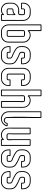

<svg xmlns="http://www.w3.org/2000/svg" viewBox="1616 -2532 927 4199"><g transform="rotate(90 2079.5 -432.5)"><path d="M39.1 -479.5Q40 -507.8 48.8 -532.7Q57.6 -557.6 73 -577.6Q88.4 -597.7 110.4 -612.3Q132.3 -627 159.7 -634.8Q177.7 -640.1 197.8 -639.9Q217.8 -639.6 235.8 -639.6Q254.4 -639.6 274.2 -639.6Q293.9 -639.6 312.5 -635.3Q343.3 -627.9 369.1 -608.6Q395 -589.4 412.1 -563Q424.3 -543.9 430.2 -522.2Q436 -500.5 436 -478V0Q433.6 2.4 430.9 4.9Q428.2 7.3 425.3 9.8H299.3Q296.9 6.8 294.9 3.9Q293 1 290.5 -1.5V-23.4Q271.5 -6.3 249.8 1.2Q228 8.8 198.7 9.8Q186 9.3 173.3 7.6Q160.6 5.9 148.4 2Q130.9 -3.9 114.5 -14.2Q98.1 -24.4 84.7 -38.1Q71.3 -51.8 61 -68.4Q50.8 -85 45.9 -103Q40 -125 39.6 -146.2Q39.1 -167.5 39.1 -189.9Q39.1 -219.2 41 -245.8Q43 -272.5 55.7 -298.8Q64.5 -315.9 76.9 -330.6Q89.4 -345.2 104.7 -356.4Q120.1 -367.7 137.9 -375.2Q155.8 -382.8 174.3 -385.7Q181.6 -386.7 186.8 -387.2Q191.9 -387.7 198.7 -387.7H273.4Q283.2 -387.7 286.9 -391.8Q290.5 -396 290.5 -405.3Q291 -415 290.8 -424.1Q290.5 -433.1 290.5 -442.4Q290.5 -445.8 291 -452.1Q291.5 -458.5 291.5 -465.6Q291.5 -472.7 290.5 -479.5Q289.6 -486.3 286.6 -490.7Q281.2 -494.1 273.4 -494.1H199.2Q189.9 -494.1 186.3 -487.8Q182.6 -481.4 182.1 -472.7Q181.6 -463.9 182.9 -454.8Q184.1 -445.8 184.1 -440.9Q181.6 -438.5 179 -436Q176.3 -433.6 173.3 -431.2H47.9Q45.4 -434.1 43.5 -437Q41.5 -439.9 39.1 -442.4ZM58.6 -450.7H164.6Q164.6 -461.4 164.6 -472.4Q164.6 -483.4 167.2 -492.7Q169.9 -502 177 -507.8Q184.1 -513.7 198.7 -513.7H273.4Q280.8 -513.7 288.6 -511.5Q296.4 -509.3 301.8 -503.4Q306.6 -497.6 308.6 -489.5Q310.5 -481.4 310.8 -472.7Q311 -463.9 310.5 -455.6Q310.1 -447.3 310.1 -440.9Q310.1 -437 310.5 -430.4Q311 -423.8 311 -416Q311 -408.2 310.3 -400.4Q309.6 -392.6 307.1 -387.2Q301.3 -374.5 286.1 -369.9Q271 -365.2 253.7 -364.7Q236.3 -364.3 220.7 -366.2Q205.1 -368.2 198.7 -368.2Q196.3 -368.2 193.6 -368.2Q190.9 -368.2 188 -367.7Q162.6 -365.7 139.9 -354.7Q117.2 -343.8 100.1 -326.4Q83 -309.1 72 -286.4Q61 -263.7 59.1 -238.3Q58.6 -233.4 58.6 -225.6Q58.6 -217.8 58.6 -210Q58.6 -202.1 58.6 -196Q58.6 -189.9 58.6 -188.5Q58.6 -169.4 59.1 -152.6Q59.6 -135.7 62.7 -119.9Q65.9 -104 72.8 -89.1Q79.6 -74.2 92.3 -59.1Q104.5 -44.9 120.6 -33.7Q136.7 -22.5 154.8 -16.1Q163.1 -13.7 171.4 -12.5Q179.7 -11.2 188 -10.3Q189.9 -9.8 194.8 -9.8H198.7Q229 -10.7 250.5 -19.5Q272 -28.3 290.5 -51.3V-57.6Q292.5 -55.7 293.9 -54.7Q297.9 -52.7 302 -51.3Q306.2 -49.8 310.1 -47.9V-9.8H416.5V-240.2Q416.5 -299.3 416.7 -358.2Q417 -417 416.5 -476.1Q416.5 -496.6 411.6 -515.9Q406.7 -535.2 395.5 -552.2Q380.9 -576.2 363.5 -589.6Q346.2 -603 326.4 -609.9Q306.6 -616.7 283.9 -618.4Q261.2 -620.1 235.8 -620.1Q218.8 -620.1 200.9 -620.4Q183.1 -620.6 166 -616.7Q141.1 -610.8 121.6 -597.7Q102.1 -584.5 88.4 -565.9Q74.7 -547.4 67.1 -524.9Q59.6 -502.4 58.6 -478ZM310.1 -299.8V-151.9Q310.1 -143.1 307.1 -135.3Q302.2 -125 293.5 -120.6Q284.7 -116.2 273.4 -116.2Q272 -116.2 260 -115.2Q248 -114.3 233.2 -114Q218.3 -113.8 203.1 -115Q188 -116.2 179.7 -121.1Q171.4 -126 168 -134.8Q164.6 -143.6 163.8 -153.3Q163.1 -163.1 163.8 -173.1Q164.6 -183.1 164.6 -189.9Q164.6 -195.3 164.1 -202.6Q163.6 -210 163.6 -218Q163.6 -226.1 164.8 -233.6Q166 -241.2 169.4 -247.1Q173.3 -254.4 179.9 -257.3Q186.5 -260.3 194.1 -261.5Q201.7 -262.7 209.5 -262.7Q217.3 -262.7 223.6 -263.7Q246.1 -267.6 262.9 -278.6Q279.8 -289.6 293.5 -307.1ZM289.6 -144.5Q294.9 -176.3 293.5 -209.2Q292 -242.2 291 -274.9Q279.8 -264.6 266.8 -257.6Q253.9 -250.5 238.8 -247.1Q235.8 -246.1 227.8 -245.6Q219.7 -245.1 210.9 -243.9Q202.1 -242.7 195.1 -241.2Q188 -239.7 186.5 -237.3Q184.1 -232.9 183.3 -224.9Q182.6 -216.8 182.9 -208.7Q183.1 -200.7 183.6 -194.6Q184.1 -188.5 184.1 -188.5Q184.1 -185.5 183.3 -178.2Q182.6 -170.9 182.6 -162.8Q182.6 -154.8 183.8 -147.7Q185.1 -140.6 189 -138.2Q191.4 -136.7 194.1 -136.2Q196.8 -135.7 199.2 -135.7H273.4Q278.3 -135.7 283.4 -137.2Q288.6 -138.7 289.6 -144.5Z M514.2 -864.7Q516.6 -867.2 518.6 -870.1Q520.5 -873 522.9 -876H648.4Q651.4 -873.5 654.1 -871.1Q656.7 -868.7 659.2 -866.2V-607.9Q678.2 -625 700.9 -631.8Q723.6 -638.7 748.5 -639.6Q782.2 -638.2 811.8 -626Q841.3 -613.8 863.3 -592.5Q885.3 -571.3 898.2 -542.2Q911.1 -513.2 911.1 -478V-151.9Q911.1 -122.6 901.4 -95.9Q891.6 -69.3 872.6 -47.4Q855 -26.9 836.9 -15.4Q818.8 -3.9 799.3 1.7Q779.8 7.3 758.1 8.5Q736.3 9.8 710.9 9.8Q689 9.8 666.7 9.3Q644.5 8.8 623.5 2Q598.6 -6.3 578.6 -21.5Q558.6 -36.6 544.7 -56.6Q530.8 -76.7 522.9 -100.6Q515.1 -124.5 514.2 -150.4ZM533.7 -151.9Q534.7 -128.9 541.3 -107.7Q547.9 -86.4 560.1 -68.6Q572.3 -50.8 589.8 -37.1Q607.4 -23.4 629.9 -16.1Q649.4 -9.8 670.2 -9.8Q690.9 -9.8 710.9 -9.8Q733.9 -9.8 753.9 -10.7Q773.9 -11.7 791.7 -16.8Q809.6 -22 825.7 -32Q841.8 -42 857.9 -60.5Q875 -80.1 883.3 -103.8Q891.6 -127.4 891.6 -153.3Q892.1 -194.8 891.8 -235.1Q891.6 -275.4 891.6 -316.4Q891.6 -356.4 891.8 -396.2Q892.1 -436 891.6 -476.1Q891.6 -506.8 880.6 -532.7Q869.6 -558.6 850.3 -577.6Q831.1 -596.7 804.9 -607.7Q778.8 -618.7 748.5 -620.1Q720.2 -619.1 697.3 -609.4Q674.3 -599.6 657.2 -576.2L639.6 -583.5V-856.4H533.7ZM785.2 -151.9Q783.2 -135.3 774.9 -125.7Q766.6 -116.2 748.5 -116.2H673.8Q665.5 -116.2 657.2 -119.6Q648.9 -123 644.5 -130.4Q641.6 -135.7 640.6 -141.6Q639.6 -147.5 639.6 -153.3V-479.5Q639.6 -492.7 646 -500.2Q652.3 -507.8 662.4 -511.5Q672.4 -515.1 684.8 -516.1Q697.3 -517.1 709.2 -516.4Q721.2 -515.6 731.7 -514.6Q742.2 -513.7 748.5 -513.7Q755.9 -513.7 763.7 -511.5Q771.5 -509.3 776.9 -503.4Q781.2 -498 783.2 -491.5Q785.2 -484.9 785.2 -478ZM765.6 -153.3Q765.6 -234.9 765.9 -314.9Q766.1 -395 765.6 -476.1Q765.6 -480.5 764.9 -483.6Q764.2 -486.8 761.7 -490.7Q756.3 -494.1 748.5 -494.1H674.3Q659.2 -494.1 659.2 -478V-151.9Q659.2 -149.4 659.7 -146.2Q660.2 -143.1 661.6 -140.6Q664.1 -137.2 667.5 -136.5Q670.9 -135.7 674.3 -135.7H748.5Q758.8 -135.7 761.7 -139.9Q764.6 -144 765.6 -153.3Z M1008.8 -478Q1008.8 -460 1008.5 -441.7Q1008.3 -423.3 1010.7 -404.8Q1014.2 -379.4 1025.4 -361.3Q1036.6 -343.3 1053.2 -329.6Q1069.8 -315.9 1089.8 -304.9Q1109.9 -293.9 1130.4 -283.2Q1146.5 -274.4 1163.1 -266.6Q1179.7 -258.8 1196.8 -252Q1205.1 -248.5 1214.6 -245.1Q1224.1 -241.7 1232.7 -236.6Q1241.2 -231.4 1248 -224.6Q1254.9 -217.8 1258.3 -208Q1260.3 -202.1 1260.7 -193.8Q1261.2 -185.5 1261.2 -177Q1261.2 -168.5 1260.7 -161.6Q1260.3 -154.8 1260.3 -151.9Q1260.3 -135.3 1250.2 -125.7Q1240.2 -116.2 1223.6 -116.2H1148.9Q1142.1 -116.2 1135.7 -118.2Q1129.4 -120.1 1124 -125Q1119.1 -129.9 1116.9 -137Q1114.7 -144 1114.3 -151.4Q1113.8 -158.7 1114.3 -166Q1114.7 -173.3 1114.7 -179.2H1008.8Q1008.8 -156.2 1010.5 -136.7Q1012.2 -117.2 1018.3 -99.6Q1024.4 -82 1035.9 -66.7Q1047.4 -51.3 1066.9 -36.6Q1080.6 -26.4 1094.7 -21Q1108.9 -15.6 1123.8 -12.9Q1138.7 -10.3 1154.3 -10Q1169.9 -9.8 1186 -9.8Q1204.6 -9.8 1222.7 -9.8Q1240.7 -9.8 1258.8 -13.7Q1275.9 -17.1 1291.7 -25.9Q1307.6 -34.7 1320.8 -47.1Q1334 -59.6 1344 -74.7Q1354 -89.8 1359.4 -106Q1366.7 -129.4 1366.7 -153.3Q1367.2 -170.4 1367.2 -188.7Q1367.2 -207 1364.7 -224.1Q1359.4 -256.8 1343.5 -276.9Q1327.6 -296.9 1299.8 -314Q1283.7 -323.7 1267.3 -333.3Q1251 -342.8 1233.9 -351.6Q1217.8 -359.9 1202.1 -366.7Q1186.5 -373.5 1169.4 -380.4Q1161.6 -383.3 1153.1 -387Q1144.5 -390.6 1137.2 -395.5Q1129.9 -400.4 1124.3 -407Q1118.7 -413.6 1116.2 -422.9Q1114.7 -428.2 1113.5 -439.9Q1112.3 -451.7 1112.5 -464.4Q1112.8 -477.1 1115.5 -488.5Q1118.2 -500 1124 -504.9Q1134.8 -513.7 1148.9 -513.7H1223.6Q1238.8 -513.7 1246.3 -508.1Q1253.9 -502.4 1257.1 -493.7Q1260.3 -484.9 1260.3 -473.6Q1260.3 -462.4 1260.3 -450.7H1366.7Q1366.7 -474.1 1364.7 -493.9Q1362.8 -513.7 1356.4 -531Q1350.1 -548.3 1338.1 -564Q1326.2 -579.6 1306.6 -594.2Q1293.5 -604.5 1278.8 -609.9Q1264.2 -615.2 1248.8 -617.4Q1233.4 -619.6 1217.8 -619.9Q1202.1 -620.1 1186 -620.1Q1168.9 -620.1 1151.1 -620.4Q1133.3 -620.6 1116.2 -616.7Q1091.3 -610.8 1071.8 -597.7Q1052.2 -584.5 1038.6 -565.9Q1024.9 -547.4 1017.3 -524.9Q1009.8 -502.4 1008.8 -478ZM989.3 -479.5Q990.2 -507.8 999 -532.7Q1007.8 -557.6 1023.2 -577.6Q1038.6 -597.7 1060.5 -612.3Q1082.5 -627 1109.9 -634.8Q1127.9 -640.1 1147.9 -639.9Q1168 -639.6 1186 -639.6Q1203.6 -639.6 1220.9 -639.2Q1238.3 -638.7 1255.1 -635.7Q1272 -632.8 1287.8 -626.7Q1303.7 -620.6 1318.4 -609.9Q1341.8 -592.3 1355.2 -574Q1368.7 -555.7 1375.7 -535.2Q1382.8 -514.6 1384.5 -491.5Q1386.2 -468.3 1386.2 -440.9Q1383.8 -438.5 1381.1 -436Q1378.4 -433.6 1375.5 -431.2H1249.5Q1247.1 -434.1 1245.1 -437Q1243.2 -439.9 1240.7 -442.4Q1240.7 -445.8 1241.2 -452.1Q1241.7 -458.5 1241.7 -465.6Q1241.7 -472.7 1240.7 -479.5Q1239.7 -486.3 1236.8 -490.7Q1231.4 -494.1 1223.6 -494.1H1149.4Q1134.3 -494.1 1134.3 -478V-434.1Q1134.3 -426.8 1138.2 -421.4Q1145 -411.6 1155 -407.2Q1165 -402.8 1175.8 -398.4Q1193.4 -391.6 1209.7 -384.3Q1226.1 -377 1243.2 -368.7Q1266.6 -356.9 1290.5 -344Q1314.5 -331.1 1334.2 -314.5Q1354 -297.9 1367.4 -276.4Q1380.9 -254.9 1384.3 -225.6Q1386.7 -207 1386.5 -188.7Q1386.2 -170.4 1386.2 -151.9Q1386.2 -132.3 1382.1 -113.3Q1377.9 -94.2 1368.2 -77.1Q1351.1 -47.4 1324 -24.7Q1296.9 -2 1262.7 5.4Q1243.7 9.8 1224.6 9.8Q1205.6 9.8 1186 9.8Q1160.6 9.8 1139.4 8.5Q1118.2 7.3 1099.4 1.7Q1080.6 -3.9 1063.2 -14.9Q1045.9 -25.9 1027.8 -45.9Q1014.2 -61 1006.3 -77.9Q998.5 -94.7 994.9 -112.5Q991.2 -130.4 990.2 -149.2Q989.3 -168 989.3 -187.5Q991.7 -189.9 993.7 -192.9Q995.6 -195.8 998 -198.7H1123.5Q1126.5 -196.3 1129.2 -193.8Q1131.8 -191.4 1134.3 -189Q1134.3 -187 1133.5 -180.2Q1132.8 -173.3 1132.8 -165.3Q1132.8 -157.2 1133.8 -149.9Q1134.8 -142.6 1138.2 -139.2Q1140.1 -136.7 1143.6 -136.2Q1147 -135.7 1149.4 -135.7H1223.6Q1233.4 -135.7 1237.1 -139.9Q1240.7 -144 1240.7 -153.3Q1241.7 -173.8 1240.7 -193.8Q1240.7 -200.7 1238.3 -204.6Q1235.4 -210.9 1229.5 -215.3Q1223.6 -219.7 1217 -223.1Q1210.4 -226.6 1203.4 -229Q1196.3 -231.4 1190.4 -233.9Q1172.9 -240.7 1155.5 -248.8Q1138.2 -256.8 1121.1 -266.1Q1098.1 -278.3 1076.4 -290.5Q1054.7 -302.7 1037.1 -318.4Q1019.5 -334 1007.3 -354.2Q995.1 -374.5 991.2 -402.8Q988.8 -420.9 989 -439.7Q989.3 -458.5 989.3 -476.6Z M1464.4 -479.5Q1465.3 -507.8 1474.1 -532.7Q1482.9 -557.6 1498.3 -577.6Q1513.7 -597.7 1535.6 -612.3Q1557.6 -627 1585 -634.8Q1603 -640.1 1623 -639.9Q1643.1 -639.6 1661.1 -639.6Q1678.7 -639.6 1696 -639.2Q1713.4 -638.7 1730.2 -635.7Q1747.1 -632.8 1762.9 -626.7Q1778.8 -620.6 1793.5 -609.9Q1816.9 -592.3 1830.3 -574Q1843.8 -555.7 1850.8 -535.2Q1857.9 -514.6 1859.6 -491.5Q1861.3 -468.3 1861.3 -440.9Q1858.9 -438.5 1856.2 -436Q1853.5 -433.6 1850.6 -431.2H1724.6Q1722.2 -434.1 1720.2 -437Q1718.3 -439.9 1715.8 -442.4Q1715.8 -445.8 1716.3 -452.1Q1716.8 -458.5 1716.8 -465.6Q1716.8 -472.7 1715.8 -479.5Q1714.8 -486.3 1711.9 -490.7Q1706.5 -494.1 1698.7 -494.1H1624.5Q1621.6 -494.1 1617.7 -493.4Q1613.8 -492.7 1611.8 -489.3Q1610.4 -486.8 1609.9 -483.9Q1609.4 -481 1609.4 -478V-151.9Q1609.4 -149.4 1609.9 -146.2Q1610.4 -143.1 1611.8 -140.6Q1614.3 -137.2 1617.7 -136.5Q1621.1 -135.7 1624.5 -135.7H1698.7Q1708.5 -135.7 1712.4 -141.4Q1716.3 -147 1717 -155Q1717.8 -163.1 1716.8 -171.9Q1715.8 -180.7 1715.8 -187.5Q1718.3 -189.9 1720.2 -192.9Q1722.2 -195.8 1724.6 -198.7H1850.6Q1853.5 -196.3 1856.2 -193.8Q1858.9 -191.4 1861.3 -189Q1861.3 -170.9 1860.6 -153.6Q1859.9 -136.2 1856.9 -119.9Q1854 -103.5 1847.9 -87.9Q1841.8 -72.3 1830.6 -57.1Q1813 -33.7 1794.7 -20.5Q1776.4 -7.3 1755.6 -0.5Q1734.9 6.3 1711.4 8.1Q1688 9.8 1661.1 9.8Q1635.7 9.8 1614.5 8.5Q1593.3 7.3 1574.5 1.7Q1555.7 -3.9 1538.3 -14.9Q1521 -25.9 1502.9 -45.9Q1482.9 -68.4 1473.6 -96.2Q1464.4 -124 1464.4 -153.3ZM1483.9 -151.9Q1483.9 -126 1492.2 -102.5Q1500.5 -79.1 1517.6 -59.1Q1532.7 -41.5 1548.8 -31.5Q1564.9 -21.5 1582.8 -16.6Q1600.6 -11.7 1620.1 -10.7Q1639.6 -9.8 1661.1 -9.8Q1681.2 -9.8 1702.4 -9.5Q1723.6 -9.3 1742.7 -15.6Q1759.8 -21.5 1775.1 -31.5Q1790.5 -41.5 1803.2 -54.7Q1815.9 -67.9 1825 -83.7Q1834 -99.6 1837.9 -117.2Q1841.8 -132.8 1841.8 -148.2Q1841.8 -163.6 1841.8 -179.2H1735.4Q1735.4 -172.9 1735.8 -164.8Q1736.3 -156.7 1735.4 -148.7Q1734.4 -140.6 1731.4 -133.3Q1728.5 -126 1721.7 -121.6Q1716.8 -118.7 1710.7 -117.4Q1704.6 -116.2 1698.7 -116.2H1624Q1606.9 -116.2 1598.4 -126.7Q1589.8 -137.2 1589.8 -153.3V-479.5Q1589.8 -483.9 1590.8 -487.8Q1591.8 -491.7 1593.3 -495.6Q1597.2 -505.4 1606 -509.5Q1614.7 -513.7 1624 -513.7H1698.7Q1706.1 -513.7 1713.9 -511.5Q1721.7 -509.3 1727.1 -503.4Q1731.4 -498 1733.4 -491.5Q1735.4 -484.9 1735.6 -477.8Q1735.8 -470.7 1735.6 -463.6Q1735.4 -456.5 1735.4 -450.7H1841.8Q1841.8 -474.1 1839.8 -493.9Q1837.9 -513.7 1831.5 -531Q1825.2 -548.3 1813.2 -564Q1801.3 -579.6 1781.7 -594.2Q1768.6 -604.5 1753.9 -609.9Q1739.3 -615.2 1723.9 -617.4Q1708.5 -619.6 1692.9 -619.9Q1677.2 -620.1 1661.1 -620.1Q1644 -620.1 1626.2 -620.4Q1608.4 -620.6 1591.3 -616.7Q1566.4 -610.8 1546.9 -597.7Q1527.3 -584.5 1513.7 -565.9Q1500 -547.4 1492.4 -524.9Q1484.9 -502.4 1483.9 -478Z M2325.7 9.8H2199.7Q2197.3 6.8 2195.3 3.9Q2193.4 1 2190.9 -1.5V-383.3Q2190.9 -406.7 2191.2 -429.7Q2191.4 -452.6 2190.9 -476.1Q2190.9 -480.5 2190.2 -483.6Q2189.5 -486.8 2187 -490.7Q2181.6 -494.1 2173.8 -494.1H2099.6Q2084.5 -494.1 2084.5 -478V0Q2082 2.4 2079.3 4.9Q2076.7 7.3 2073.7 9.8H1948.2Q1945.8 6.8 1943.8 3.9Q1941.9 1 1939.5 -1.5V-864.7Q1941.9 -867.2 1943.8 -870.1Q1945.8 -873 1948.2 -876H2073.7Q2076.7 -873.5 2079.3 -871.1Q2082 -868.7 2084.5 -866.2V-607.9Q2103.5 -625 2126.2 -631.8Q2148.9 -638.7 2173.8 -639.6Q2189.9 -638.7 2204.8 -636.2Q2219.7 -633.8 2235.4 -627.9Q2247.1 -624 2257.6 -617.2Q2268.1 -610.4 2277.8 -602.1Q2304.7 -578.6 2317.1 -554Q2329.6 -529.3 2334 -502.2Q2338.4 -475.1 2337.4 -445.3Q2336.4 -415.5 2336.4 -381.8V0ZM2210.4 -9.8H2316.9V-383.3Q2316.9 -396 2317.6 -412.4Q2318.4 -428.7 2318.4 -446Q2318.4 -463.4 2317.4 -480.7Q2316.4 -498 2313 -512.7Q2307.1 -537.1 2293.9 -556.6Q2280.8 -576.2 2262 -590.1Q2243.2 -604 2220.5 -611.6Q2197.8 -619.1 2173.8 -620.1Q2145.5 -619.1 2122.6 -609.4Q2099.6 -599.6 2082.5 -576.2L2064.9 -583.5V-856.4H1959V-9.8H2064.9V-383.3Q2064.9 -409.7 2062.7 -436.3Q2060.5 -462.9 2065.9 -488.8Q2069.3 -504.4 2084.2 -510.3Q2099.1 -516.1 2116.9 -516.8Q2134.8 -517.6 2151.1 -515.6Q2167.5 -513.7 2173.8 -513.7Q2182.1 -513.7 2190.7 -511Q2199.2 -508.3 2204.1 -500.5Q2208.5 -493.2 2210.7 -481.9Q2212.9 -470.7 2213.6 -457.8Q2214.4 -444.8 2213.9 -431.9Q2213.4 -418.9 2212.6 -408.2Q2211.9 -397.5 2211.2 -390.1Q2210.4 -382.8 2210.4 -381.8Z M2666 -124.5Q2668.5 -127 2670.4 -129.9Q2672.4 -132.8 2674.8 -135.7H2731.9L2742.2 -122.6Q2735.4 -92.3 2719.5 -67.6Q2703.6 -43 2681.6 -25.9Q2659.7 -8.8 2633.5 0.7Q2607.4 10.3 2579.6 10.5Q2551.8 10.7 2524.2 1.2Q2496.6 -8.3 2472.2 -28.8Q2460 -39.1 2449.7 -52.2Q2439.5 -65.4 2431.6 -79.6Q2422.4 -97.7 2418.5 -117.7Q2414.6 -137.7 2414.6 -157.7V-863.3Q2417 -865.7 2418.9 -868.7Q2420.9 -871.6 2423.3 -874.5H2549.3Q2552.2 -872.1 2554.9 -869.6Q2557.6 -867.2 2560.1 -864.7Q2560.1 -678.7 2559.8 -494.9Q2559.6 -311 2559.6 -125Q2559.6 -107.4 2567.4 -95.7Q2575.2 -84 2587.2 -78.1Q2599.1 -72.3 2612.8 -72.3Q2626.5 -72.3 2638.4 -77.9Q2650.4 -83.5 2658.2 -95Q2666 -106.4 2666 -123.5ZM2684.6 -116.2Q2681.6 -93.3 2666.7 -77.1Q2651.9 -61 2632.1 -54.9Q2612.3 -48.8 2591.3 -54.2Q2570.3 -59.6 2555.7 -79.1Q2549.3 -87.9 2545.2 -97.4Q2541 -106.9 2540 -118.2Q2534.7 -210 2533.9 -302Q2533.2 -394 2534.7 -486.3Q2536.1 -578.6 2538.3 -670.7Q2540.5 -762.7 2540.5 -855H2434.1V-156.2Q2434.1 -139.2 2437.5 -121.8Q2440.9 -104.5 2449.2 -88.9Q2462.4 -64 2483.9 -45.7Q2505.4 -27.3 2531 -17.8Q2556.6 -8.3 2584.7 -8.5Q2612.8 -8.8 2639.2 -21Q2669.9 -35.2 2690.2 -60.1Q2710.4 -85 2720.7 -116.2Z M2781.2 -638.2H2906.7Q2909.7 -635.7 2912.4 -633.3Q2915 -630.9 2917.5 -628.4V-245.6Q2917.5 -232.9 2916.3 -220Q2915 -207 2914.3 -194.1Q2913.6 -181.2 2914.1 -168.5Q2914.6 -155.8 2918 -143.6Q2919.9 -138.2 2923.6 -136.2Q2927.2 -134.3 2932.6 -134.3H3006.8Q3012.2 -134.3 3016.1 -135.5Q3020 -136.7 3022.5 -141.6Q3023.4 -143.6 3023.7 -146.7Q3023.9 -149.9 3023.9 -151.9Q3024.4 -211.9 3024.2 -271.2Q3023.9 -330.6 3023.9 -390.6V-627Q3026.4 -629.4 3028.3 -632.3Q3030.3 -635.3 3032.7 -638.2H3158.7Q3161.6 -635.7 3164.3 -633.3Q3167 -630.9 3169.4 -628.4V1Q3167 3.4 3164.3 5.9Q3161.6 8.3 3158.7 10.7H3032.7Q3030.3 7.8 3028.3 4.9Q3026.4 2 3023.9 -0.5V-22Q3005.4 -4.9 2983.4 2.4Q2961.4 9.8 2932.1 10.7Q2919.4 10.3 2906.7 8.8Q2894 7.3 2881.8 2.9Q2869.1 -1.5 2858.9 -7.1Q2848.6 -12.7 2837.9 -20Q2808.6 -41.5 2794.7 -67.4Q2780.8 -93.3 2775.9 -122.3Q2771 -151.4 2771.7 -182.9Q2772.5 -214.4 2772.5 -247.1V-627ZM2792 -618.7V-245.6Q2792 -233.4 2791.3 -217.3Q2790.5 -201.2 2790.3 -183.8Q2790 -166.5 2791 -149.2Q2792 -131.8 2795.4 -117.2Q2798.3 -102.5 2805.2 -88.6Q2812 -74.7 2821.5 -62.3Q2831.1 -49.8 2843.3 -39.6Q2855.5 -29.3 2869.1 -22.9Q2889.6 -13.7 2911.1 -10.3Q2913.6 -9.8 2917.2 -9.5Q2920.9 -9.3 2924.3 -9.3Q2928.2 -8.8 2932.1 -8.8Q2962.4 -9.8 2983.6 -18.6Q3004.9 -27.3 3023.9 -50.3V-56.6Q3025.9 -54.7 3027.3 -53.7Q3031.2 -51.8 3035.4 -50.3Q3039.6 -48.8 3043.5 -46.9V-8.8H3149.9V-618.7H3043.5V-245.6Q3043.5 -243.7 3044.9 -229.2Q3046.4 -214.8 3046.9 -195.8Q3047.4 -176.8 3045.7 -157.7Q3043.9 -138.7 3037.1 -127.9Q3032.2 -120.1 3023.7 -117.4Q3015.1 -114.7 3006.8 -114.7Q3002.4 -114.7 2993.4 -113.8Q2984.4 -112.8 2973.1 -112.1Q2961.9 -111.3 2949.7 -111.6Q2937.5 -111.8 2927 -114.5Q2916.5 -117.2 2908.7 -123Q2900.9 -128.9 2898.9 -139.6Q2893.6 -166 2895.8 -193.1Q2897.9 -220.2 2897.9 -247.1V-618.7Z M3267.1 -478Q3267.1 -460 3266.8 -441.7Q3266.6 -423.3 3269 -404.8Q3272.5 -379.4 3283.7 -361.3Q3294.9 -343.3 3311.5 -329.6Q3328.1 -315.9 3348.1 -304.9Q3368.2 -293.9 3388.7 -283.2Q3404.8 -274.4 3421.4 -266.6Q3438 -258.8 3455.1 -252Q3463.4 -248.5 3472.9 -245.1Q3482.4 -241.7 3491 -236.6Q3499.5 -231.4 3506.3 -224.6Q3513.2 -217.8 3516.6 -208Q3518.6 -202.1 3519 -193.8Q3519.5 -185.5 3519.5 -177Q3519.5 -168.5 3519 -161.6Q3518.6 -154.8 3518.6 -151.9Q3518.6 -135.3 3508.5 -125.7Q3498.5 -116.2 3481.9 -116.2H3407.2Q3400.4 -116.2 3394 -118.2Q3387.7 -120.1 3382.3 -125Q3377.4 -129.9 3375.2 -137Q3373 -144 3372.6 -151.4Q3372.1 -158.7 3372.6 -166Q3373 -173.3 3373 -179.2H3267.1Q3267.1 -156.2 3268.8 -136.7Q3270.5 -117.2 3276.6 -99.6Q3282.7 -82 3294.2 -66.7Q3305.7 -51.3 3325.2 -36.6Q3338.9 -26.4 3353 -21Q3367.2 -15.6 3382.1 -12.9Q3397 -10.3 3412.6 -10Q3428.2 -9.8 3444.3 -9.8Q3462.9 -9.8 3481 -9.8Q3499 -9.8 3517.1 -13.7Q3534.2 -17.1 3550 -25.9Q3565.9 -34.7 3579.1 -47.1Q3592.3 -59.6 3602.3 -74.7Q3612.3 -89.8 3617.7 -106Q3625 -129.4 3625 -153.3Q3625.5 -170.4 3625.5 -188.7Q3625.5 -207 3623 -224.1Q3617.7 -256.8 3601.8 -276.9Q3585.9 -296.9 3558.1 -314Q3542 -323.7 3525.6 -333.3Q3509.3 -342.8 3492.2 -351.6Q3476.1 -359.9 3460.4 -366.7Q3444.8 -373.5 3427.7 -380.4Q3419.9 -383.3 3411.4 -387Q3402.8 -390.6 3395.5 -395.5Q3388.2 -400.4 3382.6 -407Q3377 -413.6 3374.5 -422.9Q3373 -428.2 3371.8 -439.9Q3370.6 -451.7 3370.8 -464.4Q3371.1 -477.1 3373.8 -488.5Q3376.5 -500 3382.3 -504.9Q3393.1 -513.7 3407.2 -513.7H3481.9Q3497.1 -513.7 3504.6 -508.1Q3512.2 -502.4 3515.4 -493.7Q3518.6 -484.9 3518.6 -473.6Q3518.6 -462.4 3518.6 -450.7H3625Q3625 -474.1 3623 -493.9Q3621.1 -513.7 3614.7 -531Q3608.4 -548.3 3596.4 -564Q3584.5 -579.6 3564.9 -594.2Q3551.8 -604.5 3537.1 -609.9Q3522.5 -615.2 3507.1 -617.4Q3491.7 -619.6 3476.1 -619.9Q3460.4 -620.1 3444.3 -620.1Q3427.2 -620.1 3409.4 -620.4Q3391.6 -620.6 3374.5 -616.7Q3349.6 -610.8 3330.1 -597.7Q3310.5 -584.5 3296.9 -565.9Q3283.2 -547.4 3275.6 -524.9Q3268.1 -502.4 3267.1 -478ZM3247.6 -479.5Q3248.5 -507.8 3257.3 -532.7Q3266.1 -557.6 3281.5 -577.6Q3296.9 -597.7 3318.8 -612.3Q3340.8 -627 3368.2 -634.8Q3386.2 -640.1 3406.2 -639.9Q3426.3 -639.6 3444.3 -639.6Q3461.9 -639.6 3479.2 -639.2Q3496.6 -638.7 3513.4 -635.7Q3530.3 -632.8 3546.1 -626.7Q3562 -620.6 3576.7 -609.9Q3600.1 -592.3 3613.5 -574Q3627 -555.7 3634 -535.2Q3641.1 -514.6 3642.8 -491.5Q3644.5 -468.3 3644.5 -440.9Q3642.1 -438.5 3639.4 -436Q3636.7 -433.6 3633.8 -431.2H3507.8Q3505.4 -434.1 3503.4 -437Q3501.5 -439.9 3499 -442.4Q3499 -445.8 3499.5 -452.1Q3500 -458.5 3500 -465.6Q3500 -472.7 3499 -479.5Q3498 -486.3 3495.1 -490.7Q3489.7 -494.1 3481.9 -494.1H3407.7Q3392.6 -494.1 3392.6 -478V-434.1Q3392.6 -426.8 3396.5 -421.4Q3403.3 -411.6 3413.3 -407.2Q3423.3 -402.8 3434.1 -398.4Q3451.7 -391.6 3468 -384.3Q3484.4 -377 3501.5 -368.7Q3524.9 -356.9 3548.8 -344Q3572.8 -331.1 3592.5 -314.5Q3612.3 -297.9 3625.7 -276.4Q3639.2 -254.9 3642.6 -225.6Q3645 -207 3644.8 -188.7Q3644.5 -170.4 3644.5 -151.9Q3644.5 -132.3 3640.4 -113.3Q3636.2 -94.2 3626.5 -77.1Q3609.4 -47.4 3582.3 -24.7Q3555.2 -2 3521 5.4Q3502 9.8 3482.9 9.8Q3463.9 9.8 3444.3 9.8Q3418.9 9.8 3397.7 8.5Q3376.5 7.3 3357.7 1.7Q3338.9 -3.9 3321.5 -14.9Q3304.2 -25.9 3286.1 -45.9Q3272.5 -61 3264.6 -77.9Q3256.8 -94.7 3253.2 -112.5Q3249.5 -130.4 3248.5 -149.2Q3247.6 -168 3247.6 -187.5Q3250 -189.9 3252 -192.9Q3253.9 -195.8 3256.3 -198.7H3381.8Q3384.8 -196.3 3387.5 -193.8Q3390.1 -191.4 3392.6 -189Q3392.6 -187 3391.8 -180.2Q3391.1 -173.3 3391.1 -165.3Q3391.1 -157.2 3392.1 -149.9Q3393.1 -142.6 3396.5 -139.2Q3398.4 -136.7 3401.9 -136.2Q3405.3 -135.7 3407.7 -135.7H3481.9Q3491.7 -135.7 3495.4 -139.9Q3499 -144 3499 -153.3Q3500 -173.8 3499 -193.8Q3499 -200.7 3496.6 -204.6Q3493.7 -210.9 3487.8 -215.3Q3481.9 -219.7 3475.3 -223.1Q3468.8 -226.6 3461.7 -229Q3454.6 -231.4 3448.7 -233.9Q3431.2 -240.7 3413.8 -248.8Q3396.5 -256.8 3379.4 -266.1Q3356.4 -278.3 3334.7 -290.5Q3313 -302.7 3295.4 -318.4Q3277.8 -334 3265.6 -354.2Q3253.4 -374.5 3249.5 -402.8Q3247.1 -420.9 3247.3 -439.7Q3247.6 -458.5 3247.6 -476.6Z M3742.2 -478Q3742.2 -460 3741.9 -441.7Q3741.7 -423.3 3744.1 -404.8Q3747.6 -379.4 3758.8 -361.3Q3770 -343.3 3786.6 -329.6Q3803.2 -315.9 3823.2 -304.9Q3843.3 -293.9 3863.8 -283.2Q3879.9 -274.4 3896.5 -266.6Q3913.1 -258.8 3930.2 -252Q3938.5 -248.5 3948 -245.1Q3957.5 -241.7 3966.1 -236.6Q3974.6 -231.4 3981.4 -224.6Q3988.3 -217.8 3991.7 -208Q3993.7 -202.1 3994.1 -193.8Q3994.6 -185.5 3994.6 -177Q3994.6 -168.5 3994.1 -161.6Q3993.7 -154.8 3993.7 -151.9Q3993.7 -135.3 3983.6 -125.7Q3973.6 -116.2 3957 -116.2H3882.3Q3875.5 -116.2 3869.1 -118.2Q3862.8 -120.1 3857.4 -125Q3852.5 -129.9 3850.3 -137Q3848.1 -144 3847.7 -151.4Q3847.2 -158.7 3847.7 -166Q3848.1 -173.3 3848.1 -179.2H3742.2Q3742.2 -156.2 3743.9 -136.7Q3745.6 -117.2 3751.7 -99.6Q3757.8 -82 3769.3 -66.7Q3780.8 -51.3 3800.3 -36.6Q3814 -26.4 3828.1 -21Q3842.3 -15.6 3857.2 -12.9Q3872.1 -10.3 3887.7 -10Q3903.3 -9.8 3919.4 -9.8Q3938 -9.8 3956.1 -9.8Q3974.1 -9.8 3992.2 -13.7Q4009.3 -17.1 4025.1 -25.9Q4041 -34.7 4054.2 -47.1Q4067.4 -59.6 4077.4 -74.7Q4087.4 -89.8 4092.8 -106Q4100.1 -129.4 4100.1 -153.3Q4100.6 -170.4 4100.6 -188.7Q4100.6 -207 4098.1 -224.1Q4092.8 -256.8 4076.9 -276.9Q4061 -296.9 4033.2 -314Q4017.1 -323.7 4000.7 -333.3Q3984.4 -342.8 3967.3 -351.6Q3951.2 -359.9 3935.5 -366.7Q3919.9 -373.5 3902.8 -380.4Q3895 -383.3 3886.5 -387Q3877.9 -390.6 3870.6 -395.5Q3863.3 -400.4 3857.7 -407Q3852.1 -413.6 3849.6 -422.9Q3848.1 -428.2 3846.9 -439.9Q3845.7 -451.7 3845.9 -464.4Q3846.2 -477.1 3848.9 -488.5Q3851.6 -500 3857.4 -504.9Q3868.2 -513.7 3882.3 -513.7H3957Q3972.2 -513.7 3979.7 -508.1Q3987.3 -502.4 3990.5 -493.7Q3993.7 -484.9 3993.7 -473.6Q3993.7 -462.4 3993.7 -450.7H4100.1Q4100.1 -474.1 4098.1 -493.9Q4096.2 -513.7 4089.8 -531Q4083.5 -548.3 4071.5 -564Q4059.6 -579.6 4040 -594.2Q4026.9 -604.5 4012.2 -609.9Q3997.6 -615.2 3982.2 -617.4Q3966.8 -619.6 3951.2 -619.9Q3935.5 -620.1 3919.4 -620.1Q3902.3 -620.1 3884.5 -620.4Q3866.7 -620.6 3849.6 -616.7Q3824.7 -610.8 3805.2 -597.7Q3785.6 -584.5 3772 -565.9Q3758.3 -547.4 3750.7 -524.9Q3743.2 -502.4 3742.2 -478ZM3722.7 -479.5Q3723.6 -507.8 3732.4 -532.7Q3741.2 -557.6 3756.6 -577.6Q3772 -597.7 3793.9 -612.3Q3815.9 -627 3843.3 -634.8Q3861.3 -640.1 3881.3 -639.9Q3901.4 -639.6 3919.4 -639.6Q3937 -639.6 3954.3 -639.2Q3971.7 -638.7 3988.5 -635.7Q4005.4 -632.8 4021.2 -626.7Q4037.1 -620.6 4051.8 -609.9Q4075.2 -592.3 4088.6 -574Q4102.1 -555.7 4109.1 -535.2Q4116.2 -514.6 4117.9 -491.5Q4119.6 -468.3 4119.6 -440.9Q4117.2 -438.5 4114.5 -436Q4111.8 -433.6 4108.9 -431.2H3982.9Q3980.5 -434.1 3978.5 -437Q3976.6 -439.9 3974.1 -442.4Q3974.1 -445.8 3974.6 -452.1Q3975.1 -458.5 3975.1 -465.6Q3975.1 -472.7 3974.1 -479.5Q3973.1 -486.3 3970.2 -490.7Q3964.8 -494.1 3957 -494.1H3882.8Q3867.7 -494.1 3867.7 -478V-434.1Q3867.7 -426.8 3871.6 -421.4Q3878.4 -411.6 3888.4 -407.2Q3898.4 -402.8 3909.2 -398.4Q3926.8 -391.6 3943.1 -384.3Q3959.5 -377 3976.6 -368.7Q4000 -356.9 4023.9 -344Q4047.9 -331.1 4067.6 -314.5Q4087.4 -297.9 4100.8 -276.4Q4114.3 -254.9 4117.7 -225.6Q4120.1 -207 4119.9 -188.7Q4119.6 -170.4 4119.6 -151.9Q4119.6 -132.3 4115.5 -113.3Q4111.3 -94.2 4101.6 -77.1Q4084.5 -47.4 4057.4 -24.7Q4030.3 -2 3996.1 5.4Q3977.1 9.8 3958 9.8Q3939 9.8 3919.4 9.8Q3894 9.8 3872.8 8.5Q3851.6 7.3 3832.8 1.7Q3814 -3.9 3796.6 -14.9Q3779.3 -25.9 3761.2 -45.9Q3747.6 -61 3739.7 -77.9Q3731.9 -94.7 3728.3 -112.5Q3724.6 -130.4 3723.6 -149.2Q3722.7 -168 3722.7 -187.5Q3725.1 -189.9 3727.1 -192.9Q3729 -195.8 3731.4 -198.7H3856.9Q3859.9 -196.3 3862.5 -193.8Q3865.2 -191.4 3867.7 -189Q3867.7 -187 3866.9 -180.2Q3866.2 -173.3 3866.2 -165.3Q3866.2 -157.2 3867.2 -149.9Q3868.2 -142.6 3871.6 -139.2Q3873.5 -136.7 3877 -136.2Q3880.4 -135.7 3882.8 -135.7H3957Q3966.8 -135.7 3970.5 -139.9Q3974.1 -144 3974.1 -153.3Q3975.1 -173.8 3974.1 -193.8Q3974.1 -200.7 3971.7 -204.6Q3968.8 -210.9 3962.9 -215.3Q3957 -219.7 3950.4 -223.1Q3943.8 -226.6 3936.8 -229Q3929.7 -231.4 3923.8 -233.9Q3906.2 -240.7 3888.9 -248.8Q3871.6 -256.8 3854.5 -266.1Q3831.5 -278.3 3809.8 -290.5Q3788.1 -302.7 3770.5 -318.4Q3752.9 -334 3740.7 -354.2Q3728.5 -374.5 3724.6 -402.8Q3722.2 -420.9 3722.4 -439.7Q3722.7 -458.5 3722.7 -476.6Z"/></g></svg>

Font: Preussische VI 9 Linie
Style: Regular
Weight: 400
Designer: Peter Wiegel
Foundry: Peter Wiegel
Version: Version 1.000 2009 initial release